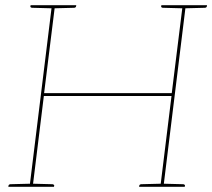

<svg xmlns="http://www.w3.org/2000/svg" viewBox="-20 -720 818 740"><path d="M94 0 180 -700H192L150 -361H642L684 -700H696L610 0H598L641 -350H149L106 0ZM12 0 13 -5Q13 -7 15.5 -8.5Q18 -10 20 -10L97 -12V0ZM103 0 105 -12 182 -10Q184 -10 186.5 -8.5Q189 -7 189 -5L188 0ZM183 -700 180 -688 104 -690Q101 -690 99 -691.5Q97 -693 97 -695L98 -700ZM274 -700 273 -695Q273 -693 270.5 -691.5Q268 -690 266 -690L188 -688L189 -700ZM516 0 517 -5Q517 -7 519.5 -8.5Q522 -10 524 -10L601 -12V0ZM607 0 609 -12 686 -10Q688 -10 690.5 -8.5Q693 -7 693 -5L692 0ZM687 -700 684 -688 608 -690Q605 -690 603 -691.5Q601 -693 601 -695L602 -700ZM778 -700 777 -695Q777 -693 774.5 -691.5Q772 -690 770 -690L692 -688L693 -700Z"/></svg>

Font: Aleo Thin
Style: Italic
Weight: 250
Italic angle: -7°
Designer: Alessio Laiso
Foundry: Alessio Laiso
Version: Version 2.001;gftools[0.9.29]